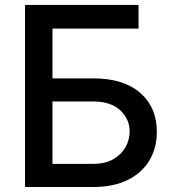

<svg xmlns="http://www.w3.org/2000/svg" viewBox="-20 -747 697 767"><path d="M352.3 0H79.9V-727.3H533.4V-632.8H189.6V-433.9H352.3Q473.4 -433.9 540 -376.1Q606.5 -318.2 606.5 -220.5Q606.5 -155.5 576.7 -105.8Q546.9 -56.1 490.1 -28.1Q433.2 0 352.3 0ZM352.3 -92.3Q399.1 -92.3 431.6 -110.6Q464.1 -128.9 481 -158.6Q497.9 -188.2 497.9 -221.9Q497.9 -271.3 460.2 -306.5Q422.6 -341.6 352.3 -341.6H189.6V-92.3Z"/></svg>

Font: Linik Sans Medium
Style: Regular
Weight: 500
Designer: Rasmus Andersson (font), Cristiano Sobral (main changes)
Foundry: rsms
Version: Version 3.018;June 1, 2022;FontCreator 14.0.0.2814 64-bit; t